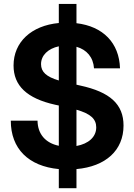

<svg xmlns="http://www.w3.org/2000/svg" viewBox="-20 -855 687 982"><path d="M280.8 107.4H371.1V9.8C521 -3.4 611.8 -86.4 611.8 -212.9C611.8 -321.3 543.5 -384.3 390.1 -417.5L371.1 -421.9V-615.7C423.8 -601.1 457 -562 460.9 -505.4H593.8C589.8 -635.7 507.3 -720.2 371.1 -736.3V-835H280.8V-737.3C140.6 -724.1 49.3 -640.1 49.3 -520C49.3 -417 117.2 -351.6 262.2 -319.3L280.8 -315.4V-109.4C212.4 -123.5 172.9 -169.4 171.9 -237.8H35.2C35.2 -94.7 125.5 -4.9 280.8 9.8ZM189.9 -526.9C189.9 -572.3 226.1 -606.4 280.8 -618.2V-443.4C216.8 -462.4 189.9 -487.3 189.9 -526.9ZM371.1 -108.4V-293.9C442.9 -273.4 472.2 -246.6 472.2 -203.6C472.2 -154.8 433.1 -119.6 371.1 -108.4Z"/></svg>

Font: Raveo Display Display SemiBold
Style: Regular
Weight: 600
Designer: Jakub Foglar, Rasmus Andersson (Inter)
Foundry: Jakubfoglar.com
Version: Version 1.100;Glyphs 3.2.3 (3260)